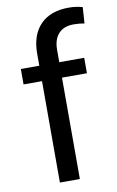

<svg xmlns="http://www.w3.org/2000/svg" viewBox="-87 -808 522 855"><g transform="rotate(-10 174.5 -380.0)"><path d="M112.8 0V-458.5H29.3V-528.3H112.8V-582.5Q112.8 -667.5 158.2 -713.9Q203.6 -760.3 286.6 -760.3Q317.9 -760.3 348.6 -752L343.8 -678.7Q320.8 -683.1 294.9 -683.1Q251 -683.1 227.1 -657.5Q203.1 -631.8 203.1 -584V-528.3H315.9V-458.5H203.1V0Z"/></g></svg>

Font: RobotoSquareBracket
Style: Square-Bracket
Weight: 400
Version: Version 2.137; 2017